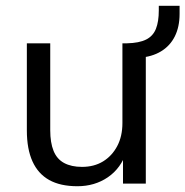

<svg xmlns="http://www.w3.org/2000/svg" viewBox="-20 -636 642 665"><path d="M248 9Q189 9 150.5 -12.5Q112 -34 92.5 -77Q73 -120 73 -184V-486H154V-185Q154 -142 165.5 -113.5Q177 -85 202 -71.5Q227 -58 264 -58Q306 -58 337 -77Q368 -96 386 -130Q404 -164 404 -210V-486H485V0H406V-112H419Q399 -53 353.5 -22Q308 9 248 9ZM462 -436 420 -464V-486Q462 -487 486 -499Q510 -511 520 -536Q530 -561 530 -600V-616H602V-588Q602 -543 585.5 -510Q569 -477 537.5 -458Q506 -439 462 -436Z"/></svg>

Font: NunitoSans1
Style: Book
Weight: 400
Designer: Vernon Adams
Foundry: Vernon Adams
Version: Version 3.101;gftools[0.9.27]